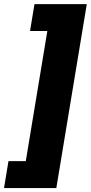

<svg xmlns="http://www.w3.org/2000/svg" viewBox="-55 -785 449 948"><path d="M-35.2 143.6 -13.2 10.7H72.3L178.7 -631.8H93.3L115.2 -764.6H373.5L223.1 143.6Z"/></svg>

Font: Inter Display Extra Bold
Style: Italic
Weight: 800
Italic angle: -9.39999°
Designer: Rasmus Andersson
Foundry: rsms
Version: Version 4.000;git-4fc901f